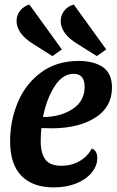

<svg xmlns="http://www.w3.org/2000/svg" viewBox="-20 -795 507 835"><path d="M467 -414Q467 -331 397 -285Q327 -239 213 -237L160 -238Q157 -208 157 -182Q157 -128 177.5 -101Q198 -74 247 -74Q290 -74 325.5 -94Q361 -114 379 -149Q403 -141 403 -107Q403 -74 379 -44.5Q355 -15 312 2.5Q269 20 214 20Q123 20 73.5 -30Q24 -80 24 -181Q24 -270 57.5 -350Q91 -430 158.5 -480Q226 -530 323 -530Q388 -530 427.5 -503Q467 -476 467 -414ZM167 -286Q242 -286 295 -320.5Q348 -355 348 -417Q348 -474 300 -474Q252 -474 217 -419Q182 -364 167 -286ZM208 -551 127 -602Q52 -648 52 -704Q52 -729 68 -749Q84 -769 108 -775L249 -580ZM401 -551 320 -602Q244 -647 244 -704Q244 -729 260 -749Q276 -769 301 -775L442 -580Z"/></svg>

Font: Sansita Medium Italic
Style: Regular
Weight: 500
Italic angle: -11°
Designer: Pablo Cosgaya
Foundry: Omnibus-Type
Version: Version 1.006